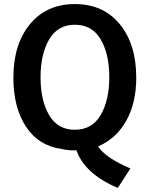

<svg xmlns="http://www.w3.org/2000/svg" viewBox="-20 -729 821 947"><path d="M652 -346Q652 -221 602.5 -133Q553 -45 464 -7Q498 48 623 102L561 198Q397 128 357 12Q324 15 285 6Q170 -10 108 -104.5Q46 -199 46 -346Q46 -511 128 -610Q210 -709 349 -709Q489 -709 570.5 -610Q652 -511 652 -346ZM519 -348Q519 -463 476.5 -535Q434 -607 349 -607Q265 -607 222.5 -534.5Q180 -462 180 -348Q180 -234 222 -161.5Q264 -89 349 -89Q434 -89 476.5 -161.5Q519 -234 519 -348Z"/></svg>

Font: Repo
Style: DemiBold
Weight: 600
Designer: Stefan Peev
Foundry: Context Ltd
Version: Version 001.000